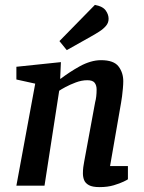

<svg xmlns="http://www.w3.org/2000/svg" viewBox="-20 -759 589 785"><path d="M387 6Q358 6 343.5 -2Q329 -10 324 -22.5Q319 -35 319 -50Q319 -63 320.5 -75.5Q322 -88 324 -97L369 -341Q372 -352 373.5 -365Q375 -378 375 -393Q375 -410 367 -420.5Q359 -431 337 -431Q314 -431 290 -422Q266 -413 247.5 -403Q229 -393 222 -388L162 0H47L124 -417L47 -434V-486L229 -505L226 -437H228Q245 -450 265.5 -463.5Q286 -477 307 -488.5Q328 -500 350 -506.5Q372 -513 393 -513Q445 -513 464.5 -487.5Q484 -462 484 -427Q484 -415 482.5 -398Q481 -381 479 -365Q477 -349 475 -339L430 -80H503V-26Q501 -24 485.5 -16.5Q470 -9 445 -1.5Q420 6 387 6ZM253 -554 223 -591 368 -739Q400 -733 412 -716.5Q424 -700 424 -682Q424 -666 413.5 -653.5Q403 -641 386 -630Q369 -619 349 -608Z"/></svg>

Font: Faustina SemiBold
Style: Italic
Weight: 600
Italic angle: -8°
Designer: Alfonso Garcia
Foundry: http://www.omnibus-type.com
Version: Version 1.200